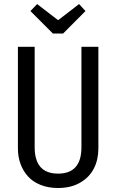

<svg xmlns="http://www.w3.org/2000/svg" viewBox="-20 -920 577 952"><path d="M372.1 -899.9 403.8 -865.2 293 -753.9H242.2L130.9 -865.2L164.1 -899.9L268.1 -819.8ZM467.8 -688V-184.1Q467.8 -128.9 445.8 -85.2Q423.8 -41.5 377.9 -14.6Q332 12.2 268.1 12.2Q219.7 12.2 181.2 -3.2Q142.6 -18.6 118.4 -45.7Q94.2 -72.8 81.5 -107.9Q68.8 -143.1 68.8 -184.1V-688H151.9V-189.9Q151.9 -59.1 268.1 -59.1Q383.8 -59.1 383.8 -189.9V-688Z"/></svg>

Font: Fira Sans Compressed Book
Style: Regular
Weight: 350
Width: 1
Designer: Carrois Corporate & Edenspiekermann AG
Foundry: Carrois Corporate GbR & Edenspiekermann AG
Version: Version 4.203;PS 004.203;hotconv 1.0.88;makeotf.lib2.5.64775